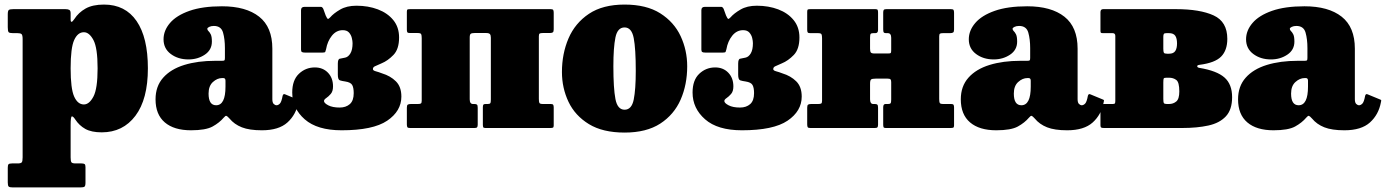

<svg xmlns="http://www.w3.org/2000/svg" viewBox="-20 -560 6063 840"><path d="M14 -441V-497.5Q14 -513 18.8 -516.5Q23.5 -520 38.5 -520H266.5Q277 -520 283 -516.8Q289 -513.5 289 -502V-475Q289 -464 293.2 -464.5Q297.5 -465 305.5 -477Q323.5 -505 354.2 -522.5Q385 -540 435 -540Q528 -540 577.5 -468Q627 -396 627 -261Q627 -126 572.5 -53.5Q518 19 425 19Q380 19 353.2 4Q326.5 -11 309.5 -37Q300 -51.5 294.5 -50.8Q289 -50 289 -13V129Q289 145 292.5 150Q296 155 311 155H336.5Q346 155 350 157.8Q354 160.5 354 171V239Q354 254 349.2 257Q344.5 260 329.5 260H36.5Q21.5 260 17.8 256Q14 252 14 238V174Q14 162.5 17.2 158.8Q20.5 155 32.5 155H57Q71.5 155 75.2 150.2Q79 145.5 79 128.5V-389Q79 -406.5 74.2 -410.8Q69.5 -415 56.5 -415H36.5Q21.5 -415 17.8 -419.2Q14 -423.5 14 -441ZM289 -261Q289 -172 304.5 -137.5Q320 -103 347 -103Q370.5 -103 388.8 -137.5Q407 -172 407 -261Q407 -350.5 388.8 -384.8Q370.5 -419 347 -419Q320 -419 304.5 -384.8Q289 -350.5 289 -261Z M660.5 -125.5Q660.5 -182.5 693.8 -220Q727 -257.5 786 -275.8Q845 -294 922 -294H951Q960 -294 962 -296Q964 -298 964 -307V-349.5Q964 -388.5 955.8 -417.5Q947.5 -446.5 915.5 -446.5Q904 -446.5 895.5 -442.5Q887 -438.5 887 -434Q887 -428.5 892 -424Q897 -419.5 902 -409.8Q907 -400 907 -378Q907 -341.5 876 -320.8Q845 -300 804.5 -300Q759 -300 727.2 -323.8Q695.5 -347.5 695.5 -388Q695.5 -426.5 723.8 -459.5Q752 -492.5 808.8 -512.5Q865.5 -532.5 951 -532.5Q1056 -532.5 1113.8 -487Q1171.5 -441.5 1171.5 -347V-126Q1171.5 -111 1177.5 -105.2Q1183.5 -99.5 1190 -99.5Q1197 -99.5 1204.2 -106.5Q1211.5 -113.5 1216.5 -141Q1219.5 -151.5 1228 -147L1282.5 -124.5Q1287 -123 1287 -120.2Q1287 -117.5 1285.5 -112.5Q1275.5 -58.5 1237.5 -24.2Q1199.5 10 1126 10H1125.5Q1071 10 1038 -3Q1005 -16 984 -41.5Q974.5 -52 970.5 -53.2Q966.5 -54.5 959 -45.5Q940 -23 910 -6.5Q880 10 815.5 10Q741.5 10 701 -24.5Q660.5 -59 660.5 -125.5ZM892.5 -150.5Q892.5 -99.5 925.5 -99.5Q966.5 -99.5 966.5 -181V-207Q966.5 -218.5 957 -218.5H952Q930.5 -218.5 911.5 -201.2Q892.5 -184 892.5 -150.5Z M1258.5 -155Q1258.5 -209.5 1287.8 -237.2Q1317 -265 1357.5 -265Q1392.5 -265 1414.8 -242Q1437 -219 1437 -182Q1437 -160.5 1427 -149Q1417 -137.5 1407.2 -131Q1397.5 -124.5 1397.5 -118Q1397.5 -109 1416.2 -99.2Q1435 -89.5 1466 -89.5Q1493.5 -89.5 1510.5 -104.5Q1527.5 -119.5 1527.5 -152.5Q1527.5 -176.5 1520.8 -188.2Q1514 -200 1490.5 -203.5Q1476 -205.5 1467 -208.5Q1458 -211.5 1458 -233.5V-281.5Q1458 -302 1467 -303.2Q1476 -304.5 1490.5 -308Q1504 -311 1513.2 -326.8Q1522.5 -342.5 1522.5 -371Q1522.5 -380.5 1519.2 -394Q1516 -407.5 1506.8 -417.8Q1497.5 -428 1479.5 -428Q1451.5 -428 1432 -403.8Q1412.5 -379.5 1406.5 -344.5Q1404.5 -336.5 1403 -333.2Q1401.5 -330 1392 -330H1313.5Q1304.5 -330 1300.8 -332.5Q1297 -335 1297 -343V-515.5Q1297 -530 1312 -530H1384Q1390 -530 1394.5 -521L1405 -492Q1411 -479 1414 -477.5Q1417 -476 1424.5 -484Q1439.5 -501.5 1468.2 -518.2Q1497 -535 1539.5 -535Q1591 -535 1633.2 -519Q1675.5 -503 1700.8 -472Q1726 -441 1726 -396Q1726 -345 1701.2 -319.5Q1676.5 -294 1649.5 -283Q1628 -273.5 1619.8 -269.8Q1611.5 -266 1611.5 -257.5Q1611.5 -251.5 1623.8 -248.2Q1636 -245 1651.5 -239Q1688 -228 1712 -204.2Q1736 -180.5 1736 -137.5Q1736 -74 1674 -32Q1612 10 1474.5 10Q1368 10 1313.2 -38Q1258.5 -86 1258.5 -155Z M2035 -125.5Q2035 -105 2049.5 -105H2055.5Q2064 -105 2067 -102Q2070 -99 2070 -88V-15Q2070 -6 2067.2 -3Q2064.5 0 2056 0H1774Q1765 0 1762.5 -3.2Q1760 -6.5 1760 -16V-89Q1760 -99.5 1764 -102.2Q1768 -105 1778 -105H1808Q1817.5 -105 1821.2 -107.2Q1825 -109.5 1825 -119V-393Q1825 -406 1822.5 -410.8Q1820 -415.5 1807 -415.5H1773Q1764.5 -415.5 1762.2 -418.8Q1760 -422 1760 -430.5V-509Q1760 -517.5 1763.5 -518.8Q1767 -520 1775.5 -520H2388.5Q2397.5 -520 2400 -516.8Q2402.5 -513.5 2402.5 -504V-431.5Q2402.5 -421 2398.2 -418.2Q2394 -415.5 2384.5 -415.5H2354.5Q2344.5 -415.5 2341 -413.2Q2337.5 -411 2337.5 -401.5V-127.5Q2337.5 -114.5 2339.8 -109.8Q2342 -105 2355.5 -105H2389.5Q2397.5 -105 2400 -101.8Q2402.5 -98.5 2402.5 -90V-11Q2402.5 -3 2398.8 -1.5Q2395 0 2387 0H2103.5Q2095.5 0 2094 -3.8Q2092.5 -7.5 2092.5 -15.5V-90.5Q2092.5 -99 2094.8 -102Q2097 -105 2104.5 -105H2113.5Q2122 -105 2124.8 -108.2Q2127.5 -111.5 2127.5 -124.5V-395Q2127.5 -406.5 2123.2 -411Q2119 -415.5 2107.5 -415.5H2056Q2044 -415.5 2039.5 -412.2Q2035 -409 2035 -396Z M2438.5 -245Q2438.5 -325 2467.2 -392Q2496 -459 2556.5 -499.5Q2617 -540 2712.5 -540Q2808 -540 2868.5 -501.8Q2929 -463.5 2957.8 -401.8Q2986.5 -340 2986.5 -270Q2986.5 -190 2957.8 -124.2Q2929 -58.5 2868.5 -19.2Q2808 20 2712.5 20Q2617 20 2556.5 -17Q2496 -54 2467.2 -114.5Q2438.5 -175 2438.5 -245ZM2663.5 -270Q2663.5 -173.5 2672.5 -126.8Q2681.5 -80 2712.5 -80Q2743.5 -80 2752.5 -124.2Q2761.5 -168.5 2761.5 -250Q2761.5 -347 2752.5 -393.5Q2743.5 -440 2712.5 -440Q2681.5 -440 2672.5 -396Q2663.5 -352 2663.5 -270Z M3010 -155Q3010 -209.5 3039.2 -237.2Q3068.5 -265 3109 -265Q3144 -265 3166.2 -242Q3188.5 -219 3188.5 -182Q3188.5 -160.5 3178.5 -149Q3168.5 -137.5 3158.8 -131Q3149 -124.5 3149 -118Q3149 -109 3167.8 -99.2Q3186.5 -89.5 3217.5 -89.5Q3245 -89.5 3262 -104.5Q3279 -119.5 3279 -152.5Q3279 -176.5 3272.2 -188.2Q3265.5 -200 3242 -203.5Q3227.5 -205.5 3218.5 -208.5Q3209.5 -211.5 3209.5 -233.5V-281.5Q3209.5 -302 3218.5 -303.2Q3227.5 -304.5 3242 -308Q3255.5 -311 3264.8 -326.8Q3274 -342.5 3274 -371Q3274 -380.5 3270.8 -394Q3267.5 -407.5 3258.2 -417.8Q3249 -428 3231 -428Q3203 -428 3183.5 -403.8Q3164 -379.5 3158 -344.5Q3156 -336.5 3154.5 -333.2Q3153 -330 3143.5 -330H3065Q3056 -330 3052.2 -332.5Q3048.5 -335 3048.5 -343V-515.5Q3048.5 -530 3063.5 -530H3135.5Q3141.5 -530 3146 -521L3156.5 -492Q3162.5 -479 3165.5 -477.5Q3168.5 -476 3176 -484Q3191 -501.5 3219.8 -518.2Q3248.5 -535 3291 -535Q3342.5 -535 3384.8 -519Q3427 -503 3452.2 -472Q3477.5 -441 3477.5 -396Q3477.5 -345 3452.8 -319.5Q3428 -294 3401 -283Q3379.5 -273.5 3371.2 -269.8Q3363 -266 3363 -257.5Q3363 -251.5 3375.2 -248.2Q3387.5 -245 3403 -239Q3439.5 -228 3463.5 -204.2Q3487.5 -180.5 3487.5 -137.5Q3487.5 -74 3425.5 -32Q3363.5 10 3226 10Q3119.5 10 3064.8 -38Q3010 -86 3010 -155Z M4089 -127.5Q4089 -114.5 4091.2 -109.8Q4093.5 -105 4107 -105H4141Q4149 -105 4151.5 -101.8Q4154 -98.5 4154 -90V-11Q4154 -3 4150.2 -1.5Q4146.5 0 4138.5 0H3855Q3847 0 3845.5 -3.8Q3844 -7.5 3844 -15.5V-90.5Q3844 -105 3854 -105H3865Q3873.5 -105 3876.2 -108.2Q3879 -111.5 3879 -124.5V-200.5Q3879 -209.5 3876 -212.8Q3873 -216 3863.5 -216H3811Q3796 -216 3791.2 -212.5Q3786.5 -209 3786.5 -193V-125.5Q3786.5 -105 3800.5 -105H3807.5Q3815.5 -105 3818.5 -102Q3821.5 -99 3821.5 -88V-15Q3821.5 -6 3818.8 -3Q3816 0 3807.5 0H3525.5Q3516.5 0 3514 -3.2Q3511.5 -6.5 3511.5 -16V-89Q3511.5 -99.5 3515.5 -102.2Q3519.5 -105 3529.5 -105H3559.5Q3569 -105 3572.8 -107.2Q3576.5 -109.5 3576.5 -119V-392.5Q3576.5 -405.5 3574 -410.2Q3571.5 -415 3558.5 -415H3524.5Q3516 -415 3513.8 -418.2Q3511.5 -421.5 3511.5 -430V-509Q3511.5 -517.5 3515 -518.8Q3518.5 -520 3527 -520H3810.5Q3818 -520 3819.8 -516.5Q3821.5 -513 3821.5 -504.5V-429.5Q3821.5 -415 3810 -415H3801Q3792 -415 3789.2 -411.8Q3786.5 -408.5 3786.5 -395.5V-347.5Q3786.5 -335 3789.8 -330.5Q3793 -326 3806.5 -326H3864Q3875 -326 3877 -328Q3879 -330 3879 -341V-394.5Q3879 -415 3864 -415H3856.5Q3849 -415 3846.5 -418Q3844 -421 3844 -432V-505Q3844 -514 3846.8 -517Q3849.5 -520 3858 -520H4140Q4149 -520 4151.5 -516.8Q4154 -513.5 4154 -504V-431Q4154 -420.5 4149.8 -417.8Q4145.5 -415 4136 -415H4106Q4096 -415 4092.5 -412.8Q4089 -410.5 4089 -401Z M4183.5 -125.5Q4183.5 -182.5 4216.8 -220Q4250 -257.5 4309 -275.8Q4368 -294 4445 -294H4474Q4483 -294 4485 -296Q4487 -298 4487 -307V-349.5Q4487 -388.5 4478.8 -417.5Q4470.5 -446.5 4438.5 -446.5Q4427 -446.5 4418.5 -442.5Q4410 -438.5 4410 -434Q4410 -428.5 4415 -424Q4420 -419.5 4425 -409.8Q4430 -400 4430 -378Q4430 -341.5 4399 -320.8Q4368 -300 4327.5 -300Q4282 -300 4250.2 -323.8Q4218.5 -347.5 4218.5 -388Q4218.5 -426.5 4246.8 -459.5Q4275 -492.5 4331.8 -512.5Q4388.5 -532.5 4474 -532.5Q4579 -532.5 4636.8 -487Q4694.5 -441.5 4694.5 -347V-126Q4694.5 -111 4700.5 -105.2Q4706.5 -99.5 4713 -99.5Q4720 -99.5 4727.2 -106.5Q4734.5 -113.5 4739.5 -141Q4742.5 -151.5 4751 -147L4805.5 -124.5Q4810 -123 4810 -120.2Q4810 -117.5 4808.5 -112.5Q4798.5 -58.5 4760.5 -24.2Q4722.5 10 4649 10H4648.5Q4594 10 4561 -3Q4528 -16 4507 -41.5Q4497.5 -52 4493.5 -53.2Q4489.5 -54.5 4482 -45.5Q4463 -23 4433 -6.5Q4403 10 4338.5 10Q4264.5 10 4224 -24.5Q4183.5 -59 4183.5 -125.5ZM4415.5 -150.5Q4415.5 -99.5 4448.5 -99.5Q4489.5 -99.5 4489.5 -181V-207Q4489.5 -218.5 4480 -218.5H4475Q4453.5 -218.5 4434.5 -201.2Q4415.5 -184 4415.5 -150.5Z M4847.5 -415H4805Q4797.5 -415 4796 -417.2Q4794.5 -419.5 4794.5 -427V-507Q4794.5 -520 4806.5 -520H5124.5Q5230 -520 5289.8 -492.5Q5349.5 -465 5349.5 -390Q5349.5 -340 5322.5 -312.5Q5295.5 -285 5228.5 -276.5Q5217 -275 5217.8 -269.8Q5218.5 -264.5 5227.5 -263Q5303.5 -250.5 5337 -221Q5370.5 -191.5 5370.5 -135Q5370.5 -80 5343 -50.8Q5315.5 -21.5 5266.5 -10.8Q5217.5 0 5152 0H4810Q4801 0 4797.8 -2Q4794.5 -4 4794.5 -12V-90Q4794.5 -100 4798.2 -102.5Q4802 -105 4811 -105H4848Q4856 -105 4857.8 -108Q4859.5 -111 4859.5 -119V-403Q4859.5 -415 4847.5 -415ZM5069.5 -399V-347Q5069.5 -333.5 5072 -329.2Q5074.5 -325 5086 -325H5094.5Q5114 -325 5121.8 -336.8Q5129.5 -348.5 5129.5 -370Q5129.5 -392 5121.8 -403.5Q5114 -415 5094.5 -415H5083.5Q5074.5 -415 5072 -411.8Q5069.5 -408.5 5069.5 -399ZM5069.5 -199V-127.5Q5069.5 -113 5072 -109Q5074.5 -105 5085 -105H5094.5Q5113 -105 5126.2 -116Q5139.5 -127 5139.5 -160Q5139.5 -200.5 5126.2 -210.2Q5113 -220 5094.5 -220H5083.5Q5073.5 -220 5071.5 -217Q5069.5 -214 5069.5 -199Z M5396.5 -125.5Q5396.5 -182.5 5429.8 -220Q5463 -257.5 5522 -275.8Q5581 -294 5658 -294H5687Q5696 -294 5698 -296Q5700 -298 5700 -307V-349.5Q5700 -388.5 5691.8 -417.5Q5683.5 -446.5 5651.5 -446.5Q5640 -446.5 5631.5 -442.5Q5623 -438.5 5623 -434Q5623 -428.5 5628 -424Q5633 -419.5 5638 -409.8Q5643 -400 5643 -378Q5643 -341.5 5612 -320.8Q5581 -300 5540.5 -300Q5495 -300 5463.2 -323.8Q5431.5 -347.5 5431.5 -388Q5431.5 -426.5 5459.8 -459.5Q5488 -492.5 5544.8 -512.5Q5601.5 -532.5 5687 -532.5Q5792 -532.5 5849.8 -487Q5907.5 -441.5 5907.5 -347V-126Q5907.5 -111 5913.5 -105.2Q5919.5 -99.5 5926 -99.5Q5933 -99.5 5940.2 -106.5Q5947.5 -113.5 5952.5 -141Q5955.5 -151.5 5964 -147L6018.5 -124.5Q6023 -123 6023 -120.2Q6023 -117.5 6021.5 -112.5Q6011.5 -58.5 5973.5 -24.2Q5935.5 10 5862 10H5861.5Q5807 10 5774 -3Q5741 -16 5720 -41.5Q5710.5 -52 5706.5 -53.2Q5702.5 -54.5 5695 -45.5Q5676 -23 5646 -6.5Q5616 10 5551.5 10Q5477.5 10 5437 -24.5Q5396.5 -59 5396.5 -125.5ZM5628.5 -150.5Q5628.5 -99.5 5661.5 -99.5Q5702.5 -99.5 5702.5 -181V-207Q5702.5 -218.5 5693 -218.5H5688Q5666.5 -218.5 5647.5 -201.2Q5628.5 -184 5628.5 -150.5Z"/></svg>

Font: Besley* Narrow Fatface
Style: Regular
Weight: 900
Width: 4
Designer: Owen Earl
Foundry: indestructible type*
Version: Version 3.000; ttfautohint (v1.8.3)